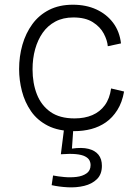

<svg xmlns="http://www.w3.org/2000/svg" viewBox="-20 -544 578 814"><path d="M295 12Q228 12 183 -11Q138 -34 111.5 -72.5Q85 -111 73 -157.5Q61 -204 61 -251Q61 -305 75 -354Q89 -403 117 -441.5Q145 -480 188 -502Q231 -524 289 -524Q345 -524 388.5 -504Q432 -484 459.5 -447.5Q487 -411 493 -360L437 -348Q435 -373 420 -401.5Q405 -430 373.5 -450Q342 -470 291 -470Q247 -470 214.5 -452.5Q182 -435 161 -405Q140 -375 129 -335.5Q118 -296 118 -250Q118 -191 136.5 -144Q155 -97 194 -69.5Q233 -42 296 -42Q339 -42 371.5 -56Q404 -70 424.5 -98Q445 -126 451 -169L506 -156Q498 -110 477.5 -77.5Q457 -45 429 -25.5Q401 -6 367 3Q333 12 295 12ZM199 241 205 200Q225 204 252 206.5Q279 209 304.5 206Q330 203 347 191Q364 179 364 156Q364 145 359 135.5Q354 126 340.5 119Q327 112 302 109.5Q277 107 238 110L252 -1H291L285 86Q327 80 355 87Q383 94 397.5 112Q412 130 412 159Q412 195 391 215.5Q370 236 337 244Q304 252 267 250Q230 248 199 241Z"/></svg>

Font: Bricolage Grotesque 96pt ExtraBold ExtraLight
Style: Regular
Weight: 250
Version: Version 1.001;gftools[0.9.33.dev8+g029e19f]